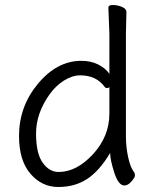

<svg xmlns="http://www.w3.org/2000/svg" viewBox="-20 -729 615 767"><path d="M417 -381Q413 -377 407.5 -377Q402 -377 398 -382Q365 -428 300 -428Q269 -428 236 -407.5Q203 -387 178 -352Q124 -276 124 -196Q124 -116 150.5 -79Q177 -42 214 -42Q286 -42 351.5 -113Q417 -184 417 -276ZM485 -681 483 -592V-185Q483 -142 492 -100.5Q501 -59 517 -39Q519 -35 519 -27.5Q519 -20 505 -4Q491 12 477 12Q453 12 436.5 -39.5Q420 -91 420 -118Q377 -46 328 -14Q279 18 213 18Q147 18 101.5 -35Q56 -88 56 -186Q56 -304 132 -395Q208 -486 305 -486Q343 -486 372 -471.5Q401 -457 417 -434V-593L413 -699Q413 -709 431 -709Q449 -709 467 -701.5Q485 -694 485 -681Z"/></svg>

Font: ToneOZ-Pinyin-WenKai-Regular
Style: Regular
Weight: 400
Designer: Fontworks Inc.
Foundry: ToneOZ
Version: Version 0.240331